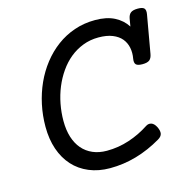

<svg xmlns="http://www.w3.org/2000/svg" viewBox="-92 -682 784 785"><g transform="rotate(-15 300.0 -289.5)"><path d="M486.8 -397.5Q491.2 -421.4 486.8 -443.4Q482.4 -465.3 468.8 -481.9Q455.1 -498.5 430.9 -508.3Q406.7 -518.1 371.6 -518.1Q336.4 -518.1 305.9 -506.3Q275.4 -494.6 250.2 -474.1Q225.1 -453.6 205.6 -425.5Q186 -397.5 172.6 -365Q159.2 -332.5 152.3 -296.6Q145.5 -260.7 145.5 -225.1Q145.5 -186.5 155 -156.2Q164.6 -126 182.6 -105Q200.7 -84 226.8 -72.8Q252.9 -61.5 286.1 -61.5Q335 -61.5 380.9 -76.7Q426.8 -91.8 466.8 -118.2Q478 -125.5 489.7 -121.8Q501.5 -118.2 510.3 -101.1Q518.6 -84 516.4 -72.3Q514.2 -60.5 499.5 -51.8Q447.3 -21 392.3 -5.1Q337.4 10.7 280.8 10.7Q231.4 10.7 191.9 -5.9Q152.3 -22.5 125 -52.7Q97.7 -83 83 -125.7Q68.4 -168.5 68.4 -221.2Q68.4 -268.6 78.1 -314.2Q87.9 -359.9 106.4 -400.9Q125 -441.9 152.1 -476.6Q179.2 -511.2 213.4 -536.6Q247.6 -562 288.8 -576.2Q330.1 -590.3 377 -590.3Q425.3 -590.3 458.3 -573.5Q491.2 -556.6 509.8 -527.3L515.1 -558.6Q518.1 -575.7 527.6 -583Q537.1 -590.3 557.6 -590.3Q578.1 -590.3 584.7 -583Q591.3 -575.7 588.4 -558.6L560.1 -397.5Q557.1 -380.4 547.9 -373Q538.6 -365.7 518.1 -365.7Q497.6 -365.7 490.7 -373Q483.9 -380.4 486.8 -397.5Z"/></g></svg>

Font: Courier Prime
Style: Italic
Weight: 400
Monospace: yes
Designer: Alan Dague-Greene
Foundry: Quote-Unquote Apps
Version: Version 1.202